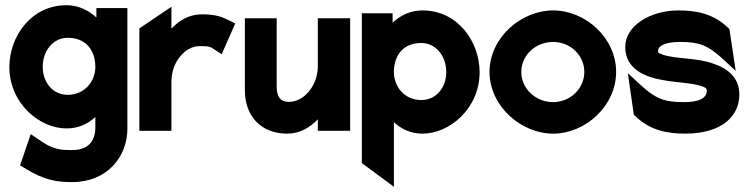

<svg xmlns="http://www.w3.org/2000/svg" viewBox="-20 -502 2878 737"><path d="M16 -245C16 -105 132 -9 235 -9C281 -9 317 -26 346 -53V-14C346 42 317 74 257 74C213 74 182 73 125 31L98 13L57 133L74 143C152 192 203 197 257 197C392 197 469 99 469 -8V-471H350V-435C320 -462 282 -482 235 -482C99 -482 16 -361 16 -245ZM144 -245C144 -307 184 -357 240 -357C307 -357 346 -312 346 -245C346 -190 305 -138 240 -138C180 -138 144 -189 144 -245Z M515 0H638V-187C638 -230 653 -264 673 -287C691 -308 715 -325 748 -325C788 -325 789 -321 806 -310L831 -294L883 -412L861 -423C835 -435 814 -447 755 -447C706 -447 668 -424 638 -392V-476L515 -393Z M920 -154C920 -60 979 11 1082 11C1131 11 1169 -12 1200 -44V0H1324V-432H1200V-249C1200 -206 1184 -172 1164 -149C1146 -128 1121 -111 1088 -111C1056 -111 1042 -131 1042 -172V-432H920Z M1369 124 1492 215V-33C1520 -7 1556 11 1602 11C1705 11 1821 -85 1821 -225C1821 -341 1738 -462 1602 -462C1555 -462 1517 -443 1487 -415V-451H1369ZM1492 -225C1492 -292 1530 -337 1597 -337C1653 -337 1693 -287 1693 -225C1693 -169 1657 -118 1597 -118C1532 -118 1492 -170 1492 -225Z M1859 -226C1859 -95 1980 11 2103 11C2227 11 2345 -95 2345 -226C2345 -357 2227 -462 2103 -462C1980 -462 1859 -357 1859 -226ZM1981 -226C1981 -290 2036 -341 2103 -341C2169 -341 2223 -290 2223 -226C2223 -162 2169 -110 2103 -110C2036 -110 1981 -162 1981 -226Z M2380 -322C2380 -234 2461 -205 2528 -194C2576 -185 2635 -184 2671 -172C2689 -166 2693 -163 2693 -154C2693 -127 2667 -110 2605 -110C2532 -110 2498 -122 2442 -173L2390 -221L2413 -61L2420 -55C2477 0 2546 11 2610 11C2752 11 2818 -57 2818 -139C2818 -206 2771 -240 2720 -257C2657 -281 2574 -275 2525 -292C2507 -298 2506 -300 2506 -307C2506 -325 2532 -341 2590 -341C2663 -341 2696 -329 2752 -278L2804 -230L2780 -390L2774 -396C2717 -451 2649 -462 2585 -462C2474 -462 2380 -402 2380 -322Z"/></svg>

Font: Charger Sport
Style: UltNrw
Weight: 1000
Designer: Jasper
Foundry: Cannot Into Space Fonts
Version: Version 1.1